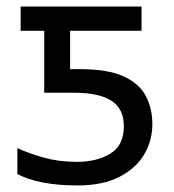

<svg xmlns="http://www.w3.org/2000/svg" viewBox="-20 -556 530 586"><path d="M216 10Q158 10 111 1Q64 -8 33 -25V-104Q67 -88 113.5 -75Q160 -62 215 -62Q275 -62 316.5 -87Q358 -112 358 -171Q358 -224 320 -248.5Q282 -273 205 -273H115V-462H43V-536H412V-462H194V-345H224Q308 -345 356 -323.5Q404 -302 424.5 -264Q445 -226 445 -177Q445 -128 420.5 -85.5Q396 -43 345 -16.5Q294 10 216 10Z"/></svg>

Font: Noto Sans
Style: Regular
Weight: 400
Designer: Monotype Design Team
Foundry: Monotype Imaging Inc.
Version: Version 1.902